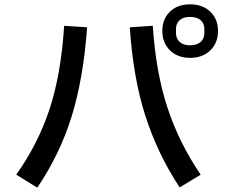

<svg xmlns="http://www.w3.org/2000/svg" viewBox="-20 -849 1040 886"><path d="M729 -706Q729 -761 764 -795Q799 -829 857 -829Q915 -829 950.5 -795Q986 -761 986 -706Q986 -651 950.5 -616.5Q915 -582 857 -582Q800 -582 764.5 -616.5Q729 -651 729 -706ZM923 -698V-714Q923 -741 906 -756Q889 -771 857 -771Q826 -771 809 -756Q792 -741 792 -714V-698Q792 -671 809 -655.5Q826 -640 857 -640Q889 -640 906 -655.5Q923 -671 923 -698ZM55 -43Q157 -187 209.5 -348Q262 -509 276 -730L382 -723Q365 -488 311 -313Q257 -138 152 17ZM685 -730Q699 -516 752.5 -353Q806 -190 906 -43L809 16Q706 -141 650 -317Q594 -493 579 -723Z"/></svg>

Font: IBM Plex Sans JP Medm
Style: Regular
Weight: 500
Designer: Mike Abbink; Paul van der Laan; Pieter van Rosmalen; Wujin Sim; Yejin Wi; Jinhee Kim; Boomi Park; Yona Kim; Kichan Ma
Foundry: Sandoll Inc.
Version: Version 1.002